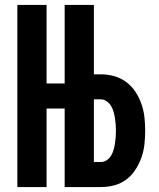

<svg xmlns="http://www.w3.org/2000/svg" viewBox="-20 -755 640 775"><path d="M50 0V-735H168V-418H300V-317H168V0ZM241 0V-735H359V-455H387Q415 -455 441.5 -447.5Q468 -440 490 -423.5Q512 -407 527 -384Q542 -361 551 -335Q560 -309 563 -282Q566 -255 566 -227Q566 -200 563 -172.5Q560 -145 551 -119.5Q542 -94 527 -70.5Q512 -47 490 -30.5Q468 -14 441.5 -7Q415 0 387 0ZM359 -101H387Q400 -101 411 -108.5Q422 -116 428.5 -127Q435 -138 438.5 -150.5Q442 -163 444 -176Q446 -189 447 -201.5Q448 -214 448 -227Q448 -240 447 -253Q446 -266 444 -278.5Q442 -291 438.5 -303.5Q435 -316 428.5 -327Q422 -338 411 -346Q400 -354 387 -354H359Z"/></svg>

Font: Iosevka Curly Extended
Style: Bold
Weight: 700
Width: 7
Monospace: yes
Designer: Belleve Invis
Foundry: Belleve Invis
Version: Version 11.1.0; ttfautohint (v1.8.3)